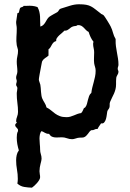

<svg xmlns="http://www.w3.org/2000/svg" viewBox="-20 -618 607 895"><path d="M532.2 -283.2Q532.2 -276.4 527.8 -269.5Q523.4 -262.7 522 -255.9Q521 -247.6 521 -240Q521 -232.4 521 -225.1Q521 -212.4 518.3 -201.9Q515.6 -191.4 511.5 -181.9Q507.3 -172.4 502.4 -163.1Q497.6 -153.8 493.2 -143.1Q490.7 -136.7 491.2 -129.9Q491.7 -123 490.2 -117.2Q488.3 -111.8 484.9 -107.7Q481.4 -103.5 480 -98.1Q479 -92.8 477.8 -82.8Q476.6 -72.8 473.9 -63.2Q471.2 -53.7 465.8 -47.4Q460.4 -41 451.2 -43Q447.3 -36.1 442.6 -30.3Q438 -24.4 435.1 -17.1H433.1Q425.3 -17.1 419.7 -13.7Q414.1 -10.3 405.8 -11.2Q400.4 -8.3 397 -3.7Q393.6 1 389.9 5.9Q386.2 10.7 381.8 15.1Q377.4 19.5 371.1 22Q368.7 22.9 365 23.2Q361.3 23.4 356.9 23.4Q352.5 23.4 348.6 23.9Q344.7 24.4 341.8 24.9Q335 26.4 328.9 28.6Q322.8 30.8 315.9 30.8Q303.7 30.8 292 26.4Q280.3 22 268.1 22Q261.2 22 254.6 22.5Q248 22.9 242.2 22.9Q231.4 22.9 222.9 19.3Q214.4 15.6 209 5.9H207Q201.2 5.9 197 4.4Q192.9 2.9 189.2 1Q185.5 -1 181.9 -3.2Q178.2 -5.4 173.8 -6.8Q168 -1.5 166 9Q164.1 19.5 164.1 27.8Q164.1 40.5 165.5 53.5Q167 66.4 167 79.1Q167 90.3 170.4 100.6Q173.8 110.8 173.8 122.1Q173.8 126 172.4 132.1Q170.9 138.2 168.9 146Q167 153.8 165.5 162.6Q164.1 171.4 164.1 180.2Q164.1 187 165.5 194.1Q167 201.2 167 208Q167 213.9 162.8 220.9Q158.7 228 152.6 235.1Q146.5 242.2 139.9 248Q133.3 253.9 128.9 256.8Q110.8 256.3 93 253.4Q75.2 250.5 61 237.8Q62 231.9 62.5 226.6Q63 221.2 63 215.8Q63 193.4 59.1 172.1Q55.2 150.9 55.2 128.9Q55.2 116.7 57.9 104.7Q60.5 92.8 67.9 83Q63.5 68.8 60.8 54Q58.1 39.1 58.1 23.9Q58.1 15.6 59.1 7.8Q60.1 0 64 -6.8V-9.8Q64.5 -14.2 62.3 -17.1Q60.1 -20 57.6 -22.5Q55.2 -24.9 53 -27.8Q50.8 -30.8 50.8 -35.2Q50.8 -39.6 54.4 -42.2Q58.1 -44.9 58.1 -47.9V-48.8Q55.2 -48.8 55.2 -53.2Q55.2 -63 59.6 -74Q64 -85 64 -96.2Q64 -117.2 61 -138.4Q58.1 -159.7 58.1 -181.2Q58.1 -188 59.6 -194.6Q61 -201.2 61 -207Q61 -211.4 58.1 -215.3Q55.2 -219.2 55.2 -223.1Q55.2 -227.5 56.6 -231.4Q58.1 -235.4 58.1 -240.2Q58.1 -244.1 56.6 -247.8Q55.2 -251.5 55.2 -255.9Q55.2 -262.7 58.1 -270Q61 -277.3 61 -285.2Q61 -296.4 59.6 -307.6Q58.1 -318.8 58.1 -331.1Q58.1 -343.8 61 -356Q64 -368.2 64 -380.9Q64 -387.7 61.5 -394.3Q59.1 -400.9 58.1 -407.2Q55.2 -426.8 56.6 -446Q58.1 -465.3 58.1 -484.9Q58.1 -492.7 56.6 -500.2Q55.2 -507.8 55.2 -516.1Q55.2 -516.6 56.2 -522.7Q57.1 -528.8 58.1 -536.1Q59.1 -543.5 60.1 -549.3Q61 -555.2 61 -556.2L67.9 -559.1Q68.4 -560.5 69.1 -564Q69.8 -567.4 70.6 -570.8Q71.3 -574.2 72.3 -577.1Q73.2 -580.1 74.2 -581.1Q77.1 -584 83 -585.2Q88.9 -586.4 89.8 -590.8H106Q118.2 -591.8 130.6 -590.6Q143.1 -589.4 154.8 -585Q160.6 -574.7 163.3 -563.5Q166 -552.2 166.7 -540.5Q167.5 -528.8 167.2 -517.1Q167 -505.4 168 -494.1Q176.8 -496.6 182.1 -502Q187.5 -507.3 191.4 -513.9Q195.3 -520.5 199.2 -527.1Q203.1 -533.7 209 -539.1Q211.4 -541 217.5 -544.7Q223.6 -548.3 230 -552Q236.3 -555.7 241.7 -558.3Q247.1 -561 248 -562Q252.4 -565.9 255.1 -571.3Q257.8 -576.7 264.2 -578.1Q283.7 -584 305.7 -591.1Q327.6 -598.1 348.1 -598.1Q369.1 -598.1 381.8 -595.7Q394.5 -593.3 404.3 -588.1Q414.1 -583 423.8 -575.2Q433.6 -567.4 448.2 -556.2Q452.1 -552.2 456.1 -551Q460 -549.8 463.9 -545.9Q465.3 -544.4 470.2 -537.1Q475.1 -529.8 480.5 -521Q485.8 -512.2 490.5 -504.4Q495.1 -496.6 496.1 -494.1Q502.9 -480.5 506.8 -465.1Q510.7 -449.7 519 -436V-430.2Q518.6 -416 520.5 -401.9Q522.5 -387.7 525.1 -373.5Q527.8 -359.4 530 -345.2Q532.2 -331.1 532.2 -316.9Q532.2 -311.5 530.5 -307.1Q528.8 -302.7 528.8 -297.9Q528.8 -293.5 530.5 -290.3Q532.2 -287.1 532.2 -283.2ZM425.8 -288.1Q425.8 -297.9 423.1 -305.9Q420.4 -314 418.9 -323.2Q417.5 -335.9 418.2 -348.6Q418.9 -361.3 418.9 -374Q418.9 -383.8 416.5 -393.6Q414.1 -403.3 414.1 -413.1Q414.1 -415.5 414.3 -418Q414.6 -420.4 416 -422.9Q407.7 -433.6 402.3 -445.1Q397 -456.5 393.1 -469.2Q385.7 -472.7 380.6 -478.3Q375.5 -483.9 370.4 -489Q365.2 -494.1 358.9 -497.8Q352.5 -501.5 341.8 -501Q336.4 -496.6 330.8 -496.6Q325.2 -496.6 318.8 -494.1Q313.5 -492.2 309.6 -489Q305.7 -485.8 301.8 -482.7Q297.9 -479.5 293.5 -477.3Q289.1 -475.1 283.2 -475.1H279.8Q276.4 -470.7 269.8 -465.3Q263.2 -460 256.6 -453.9Q250 -447.8 245.4 -440.9Q240.7 -434.1 242.2 -426.8Q234.4 -424.8 229.7 -420.2Q225.1 -415.5 221.9 -409.7Q218.8 -403.8 215.3 -397.9Q211.9 -392.1 206.1 -388.2V-358.9Q202.6 -355.5 198.5 -352.8Q194.3 -350.1 190.2 -347.2Q186 -344.2 182.6 -340.8Q179.2 -337.4 176.8 -333Q176.3 -332.5 175 -326.4Q173.8 -320.3 172.1 -311.3Q170.4 -302.2 168.5 -292Q166.5 -281.7 164.8 -272.5Q163.1 -263.2 162.1 -256.3Q161.1 -249.5 161.1 -248Q161.1 -242.2 163.8 -236.1Q166.5 -230 168 -223.1Q169.4 -216.3 169.9 -207.8Q170.4 -199.2 171.1 -190.4Q171.9 -181.6 173.1 -173.3Q174.3 -165 176.8 -159.2Q181.6 -148.4 188 -138.4Q194.3 -128.4 196.8 -117.2Q209 -111.3 218 -103.5Q227.1 -95.7 236.8 -88.6Q246.6 -81.5 259 -76.7Q271.5 -71.8 290 -71.8Q299.3 -71.8 307.9 -74.2Q316.4 -76.7 324.5 -80.1Q332.5 -83.5 340.8 -86.7Q349.1 -89.8 357.9 -90.8Q363.3 -95.7 365.7 -101.8Q368.2 -107.9 371.1 -113.8L377 -117.2Q382.8 -124.5 385.3 -133.8Q387.7 -143.1 389.9 -152.3Q392.1 -161.6 395.3 -170.2Q398.4 -178.7 405.8 -185.1Q407.2 -198.2 410.4 -210.7Q413.6 -223.1 417 -235.6Q420.4 -248 423.1 -261Q425.8 -273.9 425.8 -288.1Z"/></svg>

Font: Margarine
Style: Regular
Weight: 400
Designer: Astigmatic (AOETI)
Foundry: Astigmatic (AOETI)
Version: Version 1.000